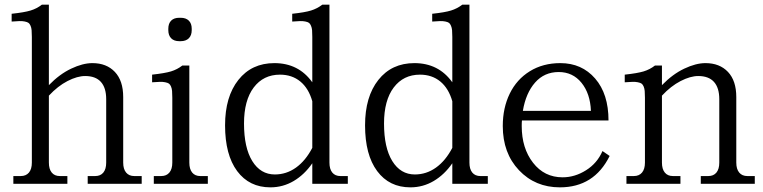

<svg xmlns="http://www.w3.org/2000/svg" viewBox="-20 -786 3262 821"><path d="M189 -90.8Q189 -63 201.2 -48.1Q213.4 -33.2 235.8 -33.2H268.1V0H37.1V-33.2H68.8Q91.3 -33.2 103.8 -48.1Q116.2 -63 116.2 -90.8V-627.9Q116.2 -646 115.2 -656.7Q114.3 -667.5 110.6 -676Q106.9 -684.6 101.8 -688.2Q96.7 -691.9 85.7 -694.1Q74.7 -696.3 62.7 -695.8Q50.8 -695.3 29.8 -693.8V-727.1Q84 -732.9 110.6 -741Q137.2 -749 159.2 -766.1H189V-421.9Q234.4 -468.8 284.2 -492.4Q334 -516.1 375 -516.1Q435.5 -516.1 471.2 -478.5Q506.8 -440.9 506.8 -371.1V-90.8Q506.8 -63 519.3 -48.1Q531.7 -33.2 554.2 -33.2H585.9V0H355V-33.2H387.2Q409.7 -33.2 421.9 -48.1Q434.1 -63 434.1 -90.8V-361.8Q434.1 -410.6 411.4 -435.8Q388.7 -460.9 344.2 -460.9Q310.5 -460.9 268.8 -439.5Q227.1 -418 189 -377Z M789.6 -90.8Q789.6 -63 801.8 -48.1Q814 -33.2 836.4 -33.2H868.7V0H637.7V-33.2H669.4Q691.9 -33.2 704.3 -48.1Q716.8 -63 716.8 -90.8V-368.2Q716.8 -386.2 715.8 -397Q714.8 -407.7 711.2 -416.3Q707.5 -424.8 702.4 -428.5Q697.3 -432.1 686.3 -434.3Q675.3 -436.5 663.3 -436Q651.4 -435.5 630.4 -434.1V-466.8Q684.6 -472.7 711.2 -480.7Q737.8 -488.8 759.8 -505.9H789.6ZM699.7 -657.2V-663.1Q699.7 -685.5 711.9 -697.8Q724.1 -710 746.6 -710H752.4Q774.9 -710 787.4 -697.8Q799.8 -685.5 799.8 -663.1V-657.2Q799.8 -634.8 787.4 -622.3Q774.9 -609.9 752.4 -609.9H746.6Q724.1 -609.9 711.9 -622.3Q699.7 -634.8 699.7 -657.2Z M1388.7 -90.8Q1388.7 -63 1400.9 -48.1Q1413.1 -33.2 1435.5 -33.2H1467.3V0H1315.4V-87.9Q1281.7 -39.1 1235.8 -12Q1189.9 15.1 1136.2 15.1Q1045.9 15.1 994.1 -54.4Q942.4 -124 942.4 -250Q942.4 -372.6 999.3 -444.3Q1056.2 -516.1 1153.3 -516.1Q1256.8 -516.1 1315.4 -434.1V-627.9Q1315.4 -646 1314.5 -656.7Q1313.5 -667.5 1309.8 -676Q1306.2 -684.6 1301.3 -688.2Q1296.4 -691.9 1285.4 -694.1Q1274.4 -696.3 1262.5 -695.8Q1250.5 -695.3 1229.5 -693.8V-727.1Q1283.7 -732.9 1309.8 -741Q1335.9 -749 1358.4 -766.1H1388.7ZM1023.4 -257.8Q1023.4 -154.3 1058.8 -97.2Q1094.2 -40 1155.3 -40Q1204.6 -40 1245.6 -69.3Q1286.6 -98.6 1315.4 -153.8V-353Q1299.8 -408.2 1264.2 -437.5Q1228.5 -466.8 1177.2 -466.8Q1106.4 -466.8 1064.9 -411.9Q1023.4 -356.9 1023.4 -257.8Z M1987.3 -90.8Q1987.3 -63 1999.5 -48.1Q2011.7 -33.2 2034.2 -33.2H2065.9V0H1914.1V-87.9Q1880.4 -39.1 1834.5 -12Q1788.6 15.1 1734.9 15.1Q1644.5 15.1 1592.8 -54.4Q1541 -124 1541 -250Q1541 -372.6 1597.9 -444.3Q1654.8 -516.1 1752 -516.1Q1855.5 -516.1 1914.1 -434.1V-627.9Q1914.1 -646 1913.1 -656.7Q1912.1 -667.5 1908.4 -676Q1904.8 -684.6 1899.9 -688.2Q1895 -691.9 1884 -694.1Q1873 -696.3 1861.1 -695.8Q1849.1 -695.3 1828.1 -693.8V-727.1Q1882.3 -732.9 1908.4 -741Q1934.6 -749 1957 -766.1H1987.3ZM1622.1 -257.8Q1622.1 -154.3 1657.5 -97.2Q1692.9 -40 1753.9 -40Q1803.2 -40 1844.2 -69.3Q1885.3 -98.6 1914.1 -153.8V-353Q1898.4 -408.2 1862.8 -437.5Q1827.1 -466.8 1775.9 -466.8Q1705.1 -466.8 1663.6 -411.9Q1622.1 -356.9 1622.1 -257.8Z M2129.9 -247.1Q2129.9 -324.7 2159.7 -385.7Q2189.5 -446.8 2245.6 -481.4Q2301.8 -516.1 2376 -516.1Q2467.8 -516.1 2524.9 -450.2Q2582 -384.3 2582 -271H2211.9Q2210.9 -263.2 2210.9 -247.1Q2210.9 -152.3 2259.3 -90.1Q2307.6 -27.8 2385.7 -27.8Q2438 -27.8 2485.8 -57.9Q2533.7 -87.9 2556.2 -140.1L2586.9 -119.1Q2520.5 15.1 2374 15.1Q2268.6 15.1 2199.2 -58.1Q2129.9 -131.3 2129.9 -247.1ZM2215.8 -312H2506.8Q2503.9 -385.7 2466.6 -431.9Q2429.2 -478 2369.1 -478Q2307.6 -478 2268.1 -433.1Q2228.5 -388.2 2215.8 -312Z M2810.5 -90.8Q2810.5 -63 2822.8 -48.1Q2835 -33.2 2857.4 -33.2H2889.6V0H2658.7V-33.2H2690.4Q2712.9 -33.2 2725.3 -48.1Q2737.8 -63 2737.8 -90.8V-368.2Q2737.8 -386.2 2736.8 -397Q2735.8 -407.7 2732.2 -416.3Q2728.5 -424.8 2723.4 -428.5Q2718.3 -432.1 2707.3 -434.3Q2696.3 -436.5 2684.3 -436Q2672.4 -435.5 2651.4 -434.1V-466.8Q2705.6 -472.7 2732.2 -480.7Q2758.8 -488.8 2780.8 -505.9H2810.5V-421.9Q2856 -468.8 2905.8 -492.4Q2955.6 -516.1 2996.6 -516.1Q3057.1 -516.1 3092.8 -478.5Q3128.4 -440.9 3128.4 -371.1V-90.8Q3128.4 -63 3140.9 -48.1Q3153.3 -33.2 3175.8 -33.2H3207.5V0H2976.6V-33.2H3008.8Q3031.2 -33.2 3043.5 -48.1Q3055.7 -63 3055.7 -90.8V-361.8Q3055.7 -410.6 3033 -435.8Q3010.3 -460.9 2965.8 -460.9Q2932.1 -460.9 2890.4 -439.5Q2848.6 -418 2810.5 -377Z"/></svg>

Font: LT Superior Serif
Style: Regular
Weight: 400
Designer: Daniel Lyons
Foundry: LyonsType
Version: Version 2.120;FEAKit 1.0